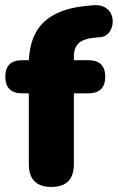

<svg xmlns="http://www.w3.org/2000/svg" viewBox="-20 -730 466 759"><path d="M183 9Q94 9 94 -81V-361H68Q1 -361 1 -427Q1 -492 68 -492H94Q99 -593 154.5 -644Q210 -695 315 -706L344 -709Q376 -712 395 -701Q414 -690 421 -671Q428 -652 424.5 -632.5Q421 -613 409 -599Q397 -585 377 -583L363 -582Q312 -578 292 -560Q272 -542 272 -507V-492H329Q396 -492 396 -427Q396 -361 329 -361H272V-81Q272 9 183 9Z"/></svg>

Font: Chiron GoRound TC H
Style: Regular
Weight: 900
Designer: Ryoko NISHIZUKA 西塚涼子 (kana, bopomofo & ideographs); Paul D. Hunt (Latin, Greek & Cyrillic); Sandoll Communications 산돌커뮤니
Foundry: Adobe
Version: Version 1.000;hotconv 1.1.1;makeotfexe 2.6.0